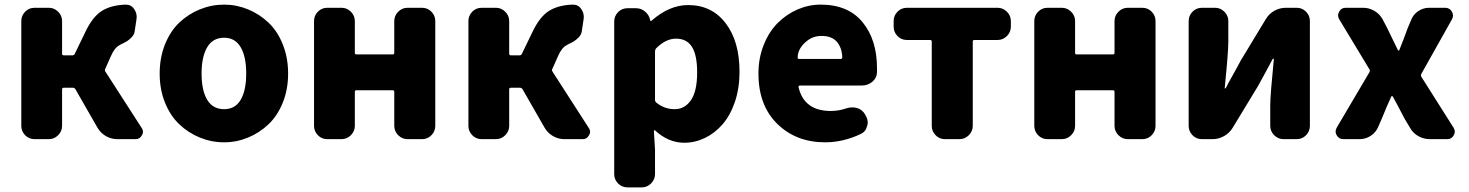

<svg xmlns="http://www.w3.org/2000/svg" viewBox="-20 -603 6365 832"><path d="M436.5 -305.7Q432.6 -298.8 436.5 -293L593.8 -48.8Q599.6 -40 599.6 -31.2Q599.6 -24.4 594.7 -16.6Q585.9 0 567.4 0H488.3Q461.9 0 439 -13.2Q416 -26.4 402.3 -49.8L306.6 -216.8Q302.7 -222.7 295.9 -222.7H255.9Q249 -222.7 249 -215.8V-57.6Q249 -34.2 231.9 -17.1Q214.8 0 191.4 0H129.9Q105.5 0 88.9 -17.1Q72.3 -34.2 72.3 -57.6V-511.7Q72.3 -535.2 88.9 -552.2Q105.5 -569.3 129.9 -569.3H191.4Q214.8 -569.3 231.9 -552.2Q249 -535.2 249 -511.7V-370.1Q249 -363.3 255.9 -363.3H293.9Q300.8 -363.3 303.7 -369.1L349.6 -463.9Q380.9 -530.3 421.4 -555.7Q461.9 -581.1 524.4 -583Q525.4 -583 525.4 -583Q548.8 -583 561.5 -563.5Q572.3 -547.9 572.3 -529.3Q572.3 -523.4 571.3 -518.6L563.5 -466.8Q561.5 -453.1 550.8 -441.9Q540 -430.7 530.8 -424.8Q521.5 -418.9 502.9 -410.2Q500 -408.2 498 -407.2Q476.6 -396.5 460.9 -360.4Z M951.2 13.7Q896.5 13.7 846.2 -6.8Q795.9 -27.3 756.8 -64.5Q717.8 -101.6 694.8 -158.7Q671.9 -215.8 671.9 -284.2Q671.9 -352.5 694.8 -410.2Q717.8 -467.8 756.8 -504.9Q795.9 -542 846.2 -562.5Q896.5 -583 951.2 -583Q1004.9 -583 1054.7 -562.5Q1104.5 -542 1143.6 -504.9Q1182.6 -467.8 1205.6 -410.2Q1228.5 -352.5 1228.5 -284.2Q1228.5 -215.8 1205.6 -158.7Q1182.6 -101.6 1143.6 -64.5Q1104.5 -27.3 1054.7 -6.8Q1004.9 13.7 951.2 13.7ZM951.2 -129.9Q999 -129.9 1022.9 -170.4Q1046.9 -210.9 1046.9 -284.2Q1046.9 -357.4 1022.9 -398.4Q999 -439.5 951.2 -439.5Q902.3 -439.5 877.9 -398.4Q853.5 -357.4 853.5 -284.2Q853.5 -210.9 877.9 -170.4Q902.3 -129.9 951.2 -129.9Z M1398.4 0Q1374 0 1357.4 -17.1Q1340.8 -34.2 1340.8 -57.6V-511.7Q1340.8 -535.2 1357.4 -552.2Q1374 -569.3 1398.4 -569.3H1460Q1483.4 -569.3 1500.5 -552.2Q1517.6 -535.2 1517.6 -511.7V-374Q1517.6 -367.2 1524.4 -367.2H1681.6Q1688.5 -367.2 1688.5 -374V-511.7Q1688.5 -535.2 1705.6 -552.2Q1722.7 -569.3 1746.1 -569.3H1808.6Q1833 -569.3 1849.6 -552.2Q1866.2 -535.2 1866.2 -511.7V-57.6Q1866.2 -34.2 1849.6 -17.1Q1833 0 1808.6 0H1746.1Q1722.7 0 1705.6 -17.1Q1688.5 -34.2 1688.5 -57.6V-205.1Q1688.5 -211.9 1681.6 -211.9H1524.4Q1517.6 -211.9 1517.6 -205.1V-57.6Q1517.6 -34.2 1500.5 -17.1Q1483.4 0 1460 0Z M2374 -305.7Q2370.1 -298.8 2374 -293L2531.2 -48.8Q2537.1 -40 2537.1 -31.2Q2537.1 -24.4 2532.2 -16.6Q2523.4 0 2504.9 0H2425.8Q2399.4 0 2376.5 -13.2Q2353.5 -26.4 2339.8 -49.8L2244.1 -216.8Q2240.2 -222.7 2233.4 -222.7H2193.4Q2186.5 -222.7 2186.5 -215.8V-57.6Q2186.5 -34.2 2169.4 -17.1Q2152.3 0 2128.9 0H2067.4Q2043 0 2026.4 -17.1Q2009.8 -34.2 2009.8 -57.6V-511.7Q2009.8 -535.2 2026.4 -552.2Q2043 -569.3 2067.4 -569.3H2128.9Q2152.3 -569.3 2169.4 -552.2Q2186.5 -535.2 2186.5 -511.7V-370.1Q2186.5 -363.3 2193.4 -363.3H2231.4Q2238.3 -363.3 2241.2 -369.1L2287.1 -463.9Q2318.4 -530.3 2358.9 -555.7Q2399.4 -581.1 2461.9 -583Q2462.9 -583 2462.9 -583Q2486.3 -583 2499 -563.5Q2509.8 -547.9 2509.8 -529.3Q2509.8 -523.4 2508.8 -518.6L2501 -466.8Q2499 -453.1 2488.3 -441.9Q2477.5 -430.7 2468.3 -424.8Q2459 -418.9 2440.4 -410.2Q2437.5 -408.2 2435.5 -407.2Q2414.1 -396.5 2398.4 -360.4Z M2699.2 209Q2674.8 209 2658.2 191.9Q2641.6 174.8 2641.6 151.4V-509.8Q2641.6 -533.2 2658.2 -550.3Q2674.8 -567.4 2699.2 -567.4H2736.3Q2757.8 -567.4 2774.9 -553.2Q2792 -539.1 2796.9 -518.6L2797.9 -513.7Q2797.9 -511.7 2800.3 -511.7Q2802.7 -511.7 2803.7 -513.7Q2880.9 -581.1 2961.9 -581.1Q3064.5 -581.1 3124.5 -502.4Q3184.6 -423.8 3184.6 -292Q3184.6 -220.7 3164.6 -161.6Q3144.5 -102.5 3110.8 -64Q3077.1 -25.4 3034.2 -4.9Q2991.2 15.6 2945.3 15.6Q2876 15.6 2818.4 -38.1Q2817.4 -39.1 2815.4 -38.1Q2813.5 -37.1 2813.5 -36.1L2818.4 45.9V151.4Q2818.4 174.8 2801.3 191.9Q2784.2 209 2760.7 209ZM2903.3 -129.9Q2947.3 -129.9 2974.1 -168.9Q3001 -208 3001 -289.1Q3001 -364.3 2978.5 -399.9Q2956.1 -435.5 2909.2 -435.5Q2865.2 -435.5 2823.2 -393.6Q2818.4 -387.7 2818.4 -380.9V-169.9Q2818.4 -163.1 2824.2 -158.2Q2859.4 -129.9 2903.3 -129.9Z M3555.7 13.7Q3429.7 13.7 3348.1 -66.4Q3266.6 -146.5 3266.6 -284.2Q3266.6 -351.6 3289.6 -408.7Q3312.5 -465.8 3350.1 -503.4Q3387.7 -541 3436 -562Q3484.4 -583 3536.1 -583Q3655.3 -583 3717.8 -506.8Q3780.3 -430.7 3780.3 -307.6Q3780.3 -298.8 3780.3 -289.1Q3779.3 -264.6 3759.8 -248.5Q3740.2 -232.4 3714.8 -232.4H3446.3Q3443.4 -232.4 3441.4 -230Q3439.5 -227.5 3440.4 -224.6Q3464.8 -122.1 3580.1 -122.1Q3615.2 -122.1 3648.4 -133.8Q3660.2 -137.7 3672.9 -137.7Q3683.6 -137.7 3694.3 -134.8Q3716.8 -127.9 3728.5 -107.4L3731.4 -101.6Q3740.2 -86.9 3740.2 -72.3Q3740.2 -64.5 3737.3 -56.6Q3731.4 -32.2 3710 -22.5Q3633.8 13.7 3555.7 13.7ZM3436.5 -352.5Q3436.5 -347.7 3443.4 -347.7H3622.1Q3629.9 -347.7 3629.9 -354.5Q3629.9 -355.5 3629.9 -355.5Q3627.9 -397.5 3606 -422.4Q3584 -447.3 3540 -447.3Q3502 -447.3 3474.6 -423.8Q3436.5 -392.6 3436.5 -352.5Z M4075.2 0Q4050.8 0 4034.2 -17.1Q4017.6 -34.2 4017.6 -57.6V-422.9Q4017.6 -429.7 4009.8 -429.7H3910.2Q3885.7 -429.7 3869.1 -446.8Q3852.5 -463.9 3852.5 -487.3V-511.7Q3852.5 -535.2 3869.1 -552.2Q3885.7 -569.3 3910.2 -569.3H4302.7Q4326.2 -569.3 4343.3 -552.2Q4360.4 -535.2 4360.4 -511.7V-487.3Q4360.4 -463.9 4343.3 -446.8Q4326.2 -429.7 4302.7 -429.7H4202.1Q4195.3 -429.7 4195.3 -422.9V-57.6Q4195.3 -34.2 4178.2 -17.1Q4161.1 0 4137.7 0Z M4519.5 0Q4495.1 0 4478.5 -17.1Q4461.9 -34.2 4461.9 -57.6V-511.7Q4461.9 -535.2 4478.5 -552.2Q4495.1 -569.3 4519.5 -569.3H4581.1Q4604.5 -569.3 4621.6 -552.2Q4638.7 -535.2 4638.7 -511.7V-374Q4638.7 -367.2 4645.5 -367.2H4802.7Q4809.6 -367.2 4809.6 -374V-511.7Q4809.6 -535.2 4826.7 -552.2Q4843.8 -569.3 4867.2 -569.3H4929.7Q4954.1 -569.3 4970.7 -552.2Q4987.3 -535.2 4987.3 -511.7V-57.6Q4987.3 -34.2 4970.7 -17.1Q4954.1 0 4929.7 0H4867.2Q4843.8 0 4826.7 -17.1Q4809.6 -34.2 4809.6 -57.6V-205.1Q4809.6 -211.9 4802.7 -211.9H4645.5Q4638.7 -211.9 4638.7 -205.1V-57.6Q4638.7 -34.2 4621.6 -17.1Q4604.5 0 4581.1 0Z M5188.5 0Q5164.1 0 5147.5 -17.1Q5130.9 -34.2 5130.9 -57.6V-511.7Q5130.9 -535.2 5147.5 -552.2Q5164.1 -569.3 5188.5 -569.3H5245.1Q5268.6 -569.3 5285.6 -552.2Q5302.7 -535.2 5302.7 -511.7V-420.9Q5302.7 -377 5287.1 -221.7Q5286.1 -219.7 5288.6 -219.7Q5291 -219.7 5292 -221.7Q5298.8 -236.3 5322.8 -278.8Q5346.7 -321.3 5355.5 -338.9L5464.8 -519.5Q5478.5 -543 5502 -556.2Q5525.4 -569.3 5551.8 -569.3H5598.6Q5623 -569.3 5639.6 -552.2Q5656.2 -535.2 5656.2 -511.7V-57.6Q5656.2 -34.2 5639.6 -17.1Q5623 0 5598.6 0H5542Q5518.6 0 5501.5 -17.1Q5484.4 -34.2 5484.4 -57.6V-148.4Q5484.4 -189.5 5500 -346.7Q5501 -348.6 5499 -348.6Q5497.1 -348.6 5495.1 -347.7Q5486.3 -331.1 5463.4 -288.6Q5440.4 -246.1 5431.6 -230.5L5321.3 -48.8Q5307.6 -26.4 5284.2 -13.2Q5260.7 0 5234.4 0Z M5800.8 0Q5782.2 0 5772.5 -16.6Q5767.6 -24.4 5767.6 -32.7Q5767.6 -41 5772.5 -49.8L5914.1 -290Q5918 -295.9 5914.1 -302.7L5783.2 -519.5Q5778.3 -528.3 5778.3 -536.1Q5778.3 -543.9 5783.2 -552.7Q5792 -569.3 5811.5 -569.3H5886.7Q5913.1 -569.3 5936 -555.7Q5959 -542 5971.7 -518.6L5991.2 -481.4Q6013.7 -434.6 6037.1 -386.7Q6038.1 -383.8 6041 -383.8Q6043.9 -383.8 6043.9 -386.7Q6050.8 -404.3 6064 -438Q6077.1 -471.7 6080.1 -481.4L6094.7 -515.6Q6103.5 -540 6125.5 -554.7Q6147.5 -569.3 6172.9 -569.3H6242.2Q6261.7 -569.3 6271.5 -552.7Q6276.4 -543.9 6276.4 -535.2Q6276.4 -527.3 6271.5 -518.6L6138.7 -282.2Q6135.7 -276.4 6139.6 -269.5L6279.3 -48.8Q6284.2 -40 6284.2 -32.2Q6284.2 -24.4 6279.3 -16.6Q6270.5 0 6252 0H6175.8Q6149.4 0 6126 -13.2Q6102.5 -26.4 6089.8 -49.8L6066.4 -88.9Q6028.3 -162.1 6015.6 -184.6Q6014.6 -186.5 6012.2 -186.5Q6009.8 -186.5 6008.8 -184.6Q5990.2 -144.5 5967.8 -88.9L5952.1 -52.7Q5941.4 -28.3 5919.4 -14.2Q5897.5 0 5871.1 0Z"/></svg>

Font: Gen Jyuu Gothic Heavy
Style: Bold
Weight: 900
Designer: [Source Han Sans]
Ryoko NISHIZUKA  (kana & ideographs); Paul D. Hunt (Latin, Greek & Cyrillic); Wenlong ZHANG  (bopomofo
Version: Version 1.002.20150607